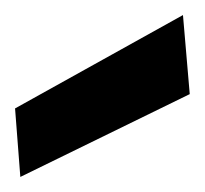

<svg xmlns="http://www.w3.org/2000/svg" viewBox="-20 -779 272 255"><path d="M7 -544 0 -635 223 -759 232 -654Z"/></svg>

Font: DM Sans 18pt
Style: Bold
Weight: 700
Designer: Colophon Foundry, Jonny Pinhorn
Foundry: Colophon Foundry
Version: Version 4.004;gftools[0.9.30]